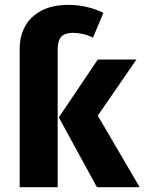

<svg xmlns="http://www.w3.org/2000/svg" viewBox="-20 -779 601 799"><path d="M387 -531.4H547.9L386.9 -297.7L561.2 0H383.3L224.8 -290.5ZM62 -531.4 220 -548V0H62ZM265 -758.7Q306.7 -758.7 343.9 -749.4Q381.2 -740.1 410.3 -725.5L367 -622.4Q344.5 -633.4 323.1 -637.9Q301.8 -642.4 283.7 -642.4Q250 -642.4 235 -626.2Q220 -610 220 -572V-530.4H62V-577.8Q62 -628.7 84.4 -669.5Q106.8 -710.4 152.3 -734.5Q197.7 -758.7 265 -758.7Z"/></svg>

Font: Fira Sans Variable
Style: Regular
Weight: 400
Designer: Carrois Corporate & Edenspiekermann AG
Foundry: Carrois Corporate GbR & Edenspiekermann AG
Version: Version 4.202